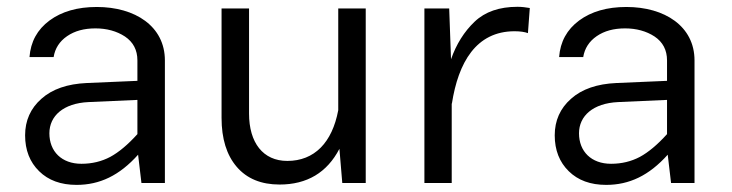

<svg xmlns="http://www.w3.org/2000/svg" viewBox="-20 -530 2119 556"><path d="M457.5 -355C457.5 -454.1 371.1 -509.8 260.3 -509.8C204.1 -509.8 158.7 -496.6 123.5 -470.7C87.9 -444.3 68.8 -409.2 65.4 -364.7H135.3C139.2 -389.6 152.3 -410.2 174.3 -425.3C196.3 -440.4 223.6 -447.8 256.3 -447.8C289.1 -447.8 317.9 -439.9 341.8 -424.3C365.7 -408.2 377.9 -385.3 377.9 -355V-295.9L231.4 -289.6C175.3 -287.1 131.3 -272 100.1 -244.1C68.4 -216.3 52.7 -180.7 52.7 -138.2C52.7 -95.2 66.4 -60.5 93.3 -34.2C120.1 -7.8 156.2 5.4 201.7 5.4C268.6 5.4 325.7 -21.5 379.9 -82L389.6 0H457.5ZM123 -144C123 -194.3 163.6 -231 236.3 -234.4L377.9 -240.7V-141.6C350.1 -110.8 323.7 -88.9 299.3 -75.7C274.4 -62.5 246.6 -55.7 215.8 -55.7C158.7 -55.7 123 -91.3 123 -144Z M621.6 -188.5C621.6 -128.4 636.2 -81.1 665.5 -46.9C694.8 -12.7 736.3 4.4 789.6 4.4C869.1 4.4 927.2 -30.3 962.9 -99.1L971.2 0H1039.1V-505.4H959.5V-210.9C941.9 -116.7 890.1 -64 812 -64C741.7 -64 701.2 -116.7 701.2 -201.2V-505.4H621.6Z M1209 0H1288.1V-230.5L1288.6 -230C1307.1 -348.6 1358.4 -439.5 1470.2 -439.5C1486.3 -439.5 1499.5 -437.5 1508.8 -434.1L1514.2 -506.8C1502.9 -508.8 1490.7 -510.3 1478.5 -510.3C1426.3 -510.3 1384.8 -496.1 1354.5 -467.3C1324.2 -438.5 1301.3 -401.9 1286.1 -358.4L1280.8 -505.4H1209Z M1991.2 -355C1991.2 -454.1 1904.8 -509.8 1793.9 -509.8C1737.8 -509.8 1692.4 -496.6 1657.2 -470.7C1621.6 -444.3 1602.5 -409.2 1599.1 -364.7H1668.9C1672.9 -389.6 1686 -410.2 1708 -425.3C1730 -440.4 1757.3 -447.8 1790 -447.8C1822.8 -447.8 1851.6 -439.9 1875.5 -424.3C1899.4 -408.2 1911.6 -385.3 1911.6 -355V-295.9L1765.1 -289.6C1709 -287.1 1665 -272 1633.8 -244.1C1602.1 -216.3 1586.4 -180.7 1586.4 -138.2C1586.4 -95.2 1600.1 -60.5 1627 -34.2C1653.8 -7.8 1689.9 5.4 1735.4 5.4C1802.2 5.4 1859.4 -21.5 1913.6 -82L1923.3 0H1991.2ZM1656.7 -144C1656.7 -194.3 1697.3 -231 1770 -234.4L1911.6 -240.7V-141.6C1883.8 -110.8 1857.4 -88.9 1833 -75.7C1808.1 -62.5 1780.3 -55.7 1749.5 -55.7C1692.4 -55.7 1656.7 -91.3 1656.7 -144Z"/></svg>

Font: Estedad Regular
Style: Regular
Weight: 400
Designer: Amin Abedi
Version: Version 7.3